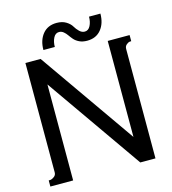

<svg xmlns="http://www.w3.org/2000/svg" viewBox="-139 -1108 1095 1221"><g transform="rotate(-15 408.0 -497.5)"><path d="M507 -895Q531 -895 544 -920.5Q557 -946 557 -980H632Q632 -916 599 -875.5Q566 -835 507 -835Q477 -835 455.5 -845.5Q434 -856 421.5 -870.5Q409 -885 399 -899.5Q389 -914 376 -924.5Q363 -935 347 -935Q323 -935 310 -909.5Q297 -884 297 -850H222Q222 -914 255 -954.5Q288 -995 347 -995Q384 -995 409 -979.5Q434 -964 445 -945Q456 -926 472 -910.5Q488 -895 507 -895ZM190 0H40V-40Q46 -40 54 -41Q62 -42 76 -52Q90 -62 90 -80V-800H190L632 -168V-800H776V-760Q771 -760 763.5 -759Q756 -758 744 -748Q732 -738 732 -720V0H632L190 -632Z"/></g></svg>

Font: Laverick
Style: Regular
Weight: 400
Designer: Daniel Pimley
Foundry: Daniel Pimley
Version: Version 1.000;PS 001.001;hotconv 1.0.56